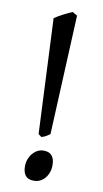

<svg xmlns="http://www.w3.org/2000/svg" viewBox="-86 -764 443 824"><g transform="rotate(10 136.0 -352.0)"><path d="M190.9 -60.1Q190.9 -43 185.8 -28.6Q180.7 -14.2 171.6 -3.4Q162.6 7.3 150.4 13.4Q138.2 19.5 124 19.5Q98.1 19.5 86.7 5.4Q75.2 -8.8 75.2 -35.2Q75.2 -51.8 80.6 -66.2Q85.9 -80.6 95.2 -91.6Q104.5 -102.5 116.7 -108.9Q128.9 -115.2 143.1 -115.2Q168 -115.2 179.4 -100.8Q190.9 -86.4 190.9 -60.1ZM159.2 -189.9Q149.9 -183.1 142.6 -179Q135.3 -174.8 123 -170.9L108.9 -181.2L85.9 -682.6Q104.5 -694.8 125 -705.3Q145.5 -715.8 162.1 -722.7L183.1 -710.4Z"/></g></svg>

Font: Subset of Gentium
Style: Regular
Weight: 400
Designer: J. Victor Gaultney
Version: Version 1.02; 2005; OFL release